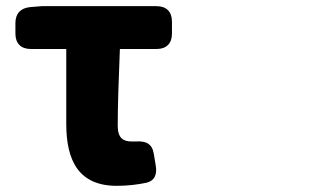

<svg xmlns="http://www.w3.org/2000/svg" viewBox="-20 -549 1040 623"><path d="M359 54C394 54 426 50 455 44C481 38 491 18 485 -14L479 -50C474 -82 454 -92 422 -90H406C380 -90 362 -101 362 -141C362 -202 365 -296 369 -390H488C520 -390 538 -408 538 -440V-479C538 -511 520 -529 488 -529H115L78 -526C47 -523 30 -505 30 -474V-440C30 -408 48 -390 80 -390H195V-147C195 -27 236 54 359 54Z"/></svg>

Font: コーポレート・ロゴ（ラウンド）ver3 Bold
Style: Regular
Weight: 700
Designer: [KANA_main] LOGOTYPE.JP [Source Han Sans] Ryoko NISHIZUKA 西塚涼子 (kana, bopomofo & ideographs); Paul D. Hunt (Latin, Greek
Version: Version 12.001;FEAKit 1.0